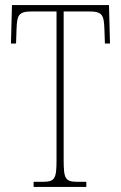

<svg xmlns="http://www.w3.org/2000/svg" viewBox="-20 -734 476 754"><path d="M112 0H319V-20H286C236 -20 230 -31 230 -108V-689H330C382 -689 388 -675 390 -620L392 -563H412L408 -714H27L23 -563H43L45 -620C47 -675 53 -689 105 -689H202V-108C202 -31 196 -20 146 -20H112Z"/></svg>

Font: Noto Serif Armenian ExtraCondensed Thin
Style: Regular
Weight: 100
Width: 2
Designer: Monotype Design Team
Foundry: Monotype Imaging Inc.
Version: Version 2.008